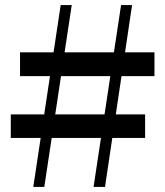

<svg xmlns="http://www.w3.org/2000/svg" viewBox="-20 -742 655 762"><path d="M112.1 0H155.8L264.7 -721.9H220.8ZM22.8 -288.1V-194.7H555.9V-288.1ZM593.1 -439.8V-534.2H59.5V-439.8ZM351.3 0H396.7L504.2 -721.9H460.5Z"/></svg>

Font: Source Han Serif TW VF
Style: Regular
Weight: 250
Designer: Ryoko NISHIZUKA 西塚涼子 (kana & ideographs); Frank Grießhammer (Latin, Greek & Cyrillic); Wenlong ZHANG 张文龙 (bopomofo); San
Foundry: Adobe
Version: Version 2.002;hotconv 1.1.0;makeotfexe 2.6.0